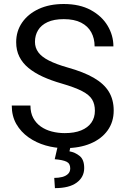

<svg xmlns="http://www.w3.org/2000/svg" viewBox="-20 -741 634 973"><path d="M308.1 9.8Q258.8 9.8 211.2 -3.9Q163.6 -17.6 124.8 -44.9Q85.9 -72.3 62.7 -112.5Q39.6 -152.8 39.6 -206.1H134.3Q134.3 -169.4 148.4 -143.1Q162.6 -116.7 187 -99.6Q211.4 -82.5 242.7 -74.5Q273.9 -66.4 308.1 -66.4Q357.4 -66.4 391.4 -80.3Q425.3 -94.2 443.1 -119.6Q460.9 -145 460.9 -179.7Q460.9 -213.4 446.8 -236.8Q432.6 -260.3 396 -279.3Q359.4 -298.3 292 -317.9Q239.3 -333 197 -352.3Q154.8 -371.6 124.5 -396.5Q94.2 -421.4 78.1 -453.6Q62 -485.8 62 -527.3Q62 -583 92 -626.7Q122.1 -670.4 176.3 -695.6Q230.5 -720.7 303.2 -720.7Q383.8 -720.7 439.9 -690.2Q496.1 -659.7 525.4 -610.6Q554.7 -561.5 554.7 -505.9H459.5Q459.5 -545.9 442.6 -577.1Q425.8 -608.4 391.1 -626.2Q356.4 -644 303.2 -644Q253.4 -644 220.9 -628.9Q188.5 -613.8 172.9 -587.9Q157.2 -562 157.2 -528.8Q157.2 -499 174.3 -475.8Q191.4 -452.6 228 -434.1Q264.6 -415.5 322.8 -398.9Q403.3 -376.5 455.1 -346.7Q506.8 -316.9 531.5 -276.4Q556.2 -235.8 556.2 -180.7Q556.2 -123 525.4 -80.1Q494.6 -37.1 439 -13.7Q383.3 9.8 308.1 9.8ZM337.9 0 332 25.9Q360.4 30.8 383.5 49.3Q406.7 67.9 406.7 110.4Q406.7 156.2 368.9 184.3Q331.1 212.4 258.3 212.4L254.9 160.6Q277.3 160.6 295.7 155.8Q314 150.9 325 140.1Q335.9 129.4 335.9 112.3Q335.9 87.4 317.1 78.4Q298.3 69.3 257.3 65.9L272.5 0Z"/></svg>

Font: Heebo
Style: Regular
Weight: 400
Designer: Oded Ezer
Foundry: Ezer Type House
Version: Version 3.100